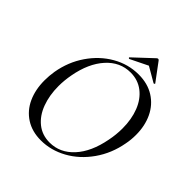

<svg xmlns="http://www.w3.org/2000/svg" viewBox="-211 -919 1074 1074"><g transform="rotate(45 326.0 -381.5)"><path d="M60 -240Q60 -276 66 -313Q82 -406 132.5 -479.5Q183 -553 255.5 -594.5Q328 -636 410 -636Q481 -636 532.5 -603.5Q584 -571 611 -514.5Q638 -458 638 -386Q638 -348 631 -313Q614 -218 561.5 -143.5Q509 -69 435.5 -28.5Q362 12 283 12Q213 12 162.5 -20.5Q112 -53 86 -110Q60 -167 60 -240ZM138 -273Q138 -200 160 -141Q182 -82 224.5 -48Q267 -14 326 -14Q408 -14 467.5 -79Q527 -144 549 -260Q559 -309 559 -358Q559 -431 536.5 -488.5Q514 -546 471 -579Q428 -612 370 -612Q287 -612 227.5 -546Q168 -480 147 -366Q138 -318 138 -273ZM305 -667 415 -770Q420 -775 424 -775Q430 -775 433 -770L511 -665Q511 -663 508 -661Q505 -659 503 -660L415 -711L311 -660H310Q307 -660 305 -662.5Q303 -665 305 -667Z"/></g></svg>

Font: CormorantInfant-MediumItalic
Style: Italic
Weight: 500
Italic angle: -10°
Designer: Christian Thalmann (Catharsis Fonts)
Foundry: Catharsis Fonts
Version: Version 3.303